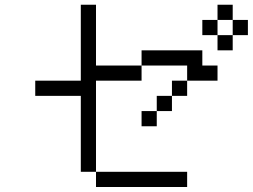

<svg xmlns="http://www.w3.org/2000/svg" viewBox="-20 -832 1040 790"><path d="M750 -62.5V-125H375V-62.5ZM875 -500V-562.5H812.5V-625H562.5V-562.5H375Q375 -562.5 375 -812.5H312.5V-500H125V-437.5H312.5V-125H375Q375 -125 375 -500H562.5V-562.5H750V-500H687.5V-437.5H625V-375H562.5V-312.5H625V-375H687.5V-437.5H750V-500ZM1000 -687.5V-750H937.5V-687.5H875V-625H937.5V-687.5ZM875 -687.5V-750H812.5V-687.5ZM875 -750H937.5V-812.5H875Z"/></svg>

Font: UnifontExMono
Style: Regular
Weight: 500
Version: Version 15.0.06